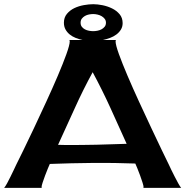

<svg xmlns="http://www.w3.org/2000/svg" viewBox="-25 -912 899 932"><path d="M854.5 0H670.9Q671.9 -1 671.9 -3.9Q671.9 -10.7 666.5 -26.9Q661.1 -43 654.8 -61Q648.4 -79.1 641.6 -95.2Q634.8 -111.3 631.8 -118.2Q528.3 -122.1 424.3 -121.1Q320.3 -120.1 216.8 -116.2Q213.9 -109.4 207 -93.3Q200.2 -77.1 193.8 -59.6Q187.5 -42 182.1 -26.4Q176.8 -10.7 176.8 -3.9Q176.8 -1 177.7 0H-4.9Q1 -6.8 9.3 -22Q17.6 -37.1 25.9 -54.2Q34.2 -71.3 42 -87.4Q49.8 -103.5 53.7 -112.3Q64.5 -133.8 87.9 -181.6Q111.3 -229.5 140.1 -290.5Q168.9 -351.6 199.7 -418.5Q230.5 -485.4 255.9 -544.9Q281.2 -604.5 297.4 -649.4Q313.5 -694.3 313.5 -710.9Q313.5 -712.9 313 -715.3Q312.5 -717.8 310.5 -717.8H376Q358.4 -721.7 342.3 -728Q326.2 -734.4 313.5 -744.6Q300.8 -754.9 293 -769Q285.2 -783.2 285.2 -801.8Q285.2 -827.1 299.8 -844.7Q314.5 -862.3 335.9 -872.6Q357.4 -882.8 382.3 -887.2Q407.2 -891.6 427.7 -891.6Q448.2 -891.6 472.7 -886.7Q497.1 -881.8 519 -871.1Q541 -860.4 555.7 -842.8Q570.3 -825.2 570.3 -799.8Q570.3 -782.2 562 -768.6Q553.7 -754.9 540 -744.6Q526.4 -734.4 509.3 -728Q492.2 -721.7 474.6 -717.8H539.1Q537.1 -717.8 536.6 -715.3Q536.1 -712.9 536.1 -710.9Q536.1 -694.3 552.2 -649.4Q568.4 -604.5 593.8 -544.9Q619.1 -485.4 649.9 -418.5Q680.7 -351.6 709.5 -290.5Q738.3 -229.5 761.2 -181.6Q784.2 -133.8 794.9 -112.3Q798.8 -103.5 806.6 -87.4Q814.5 -71.3 823.2 -54.2Q832 -37.1 840.3 -22Q848.6 -6.8 854.5 0ZM489.3 -801.8Q489.3 -812.5 483.4 -820.3Q477.5 -828.1 468.3 -833.5Q459 -838.9 448.2 -841.3Q437.5 -843.8 427.7 -843.8Q418 -843.8 407.2 -841.8Q396.5 -839.8 387.2 -834.5Q377.9 -829.1 372.1 -821.3Q366.2 -813.5 366.2 -801.8Q366.2 -790 372.1 -782.2Q377.9 -774.4 387.2 -769.5Q396.5 -764.6 407.2 -762.7Q418 -760.7 427.7 -760.7Q436.5 -760.7 447.3 -762.7Q458 -764.6 467.3 -769.5Q476.6 -774.4 482.9 -782.2Q489.3 -790 489.3 -801.8ZM589.8 -213.9Q549.8 -302.7 510.3 -389.6Q470.7 -476.6 424.8 -561.5Q377.9 -475.6 337.9 -386.7Q297.9 -297.9 256.8 -209L297.9 -208Q443.4 -208 589.8 -213.9Z"/></svg>

Font: Cherry Cream Soda
Style: Regular
Weight: 400
Designer: Font Diner, Inc
Foundry: Font Diner, Inc
Version: Version 1.000